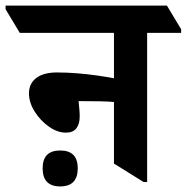

<svg xmlns="http://www.w3.org/2000/svg" viewBox="-78 -645 670 689"><path d="M159 -169Q128 -169 97.5 -190.5Q67 -212 46.5 -244.5Q26 -277 26 -310Q26 -345 52 -365Q78 -385 127 -385Q161 -385 198.5 -382Q236 -379 271 -374Q306 -369 331 -364V-527H-7L-58 -612V-625H521L572 -540V-527H450V8H437L331 -58V-279Q308 -281 280 -281.5Q252 -282 220 -282Q215 -282 211.5 -282Q208 -282 204 -282Q205 -270 206.5 -255.5Q208 -241 208 -227Q208 -200 196 -184.5Q184 -169 159 -169ZM138 24Q75 24 75 -41Q75 -105 138 -105Q201 -105 201 -41Q201 24 138 24Z"/></svg>

Font: Noto Serif Devanagari SemiCondensed
Style: Bold
Weight: 700
Width: 4
Designer: Universal Thirst, Indian Type Foundry and the Monotype Design Team
Foundry: Monotype Imaging Inc.
Version: Version 2.004; ttfautohint (v1.8.4.7-5d5b)